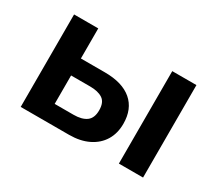

<svg xmlns="http://www.w3.org/2000/svg" viewBox="-97 -701 1020 901"><g transform="rotate(30 412.5 -250.5)"><path d="M81 0V-501H212V-338H342Q437 -338 487.5 -295Q538 -252 538 -172Q538 -120 514.5 -81.5Q491 -43 447 -21.5Q403 0 343 0ZM212 -92H314Q359 -92 383.5 -110Q408 -128 408 -170Q408 -213 383.5 -229.5Q359 -246 315 -246H212ZM613 0V-501H744V0Z"/></g></svg>

Font: Nunito Sans 7pt SemiCondensed
Style: Bold
Weight: 700
Width: 4
Designer: Vernon Adams
Foundry: Vernon Adams
Version: Version 3.101;gftools[0.9.27]